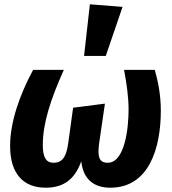

<svg xmlns="http://www.w3.org/2000/svg" viewBox="-20 -856 799 893"><path d="M398 -836 371 -596H472L550 -824ZM192 17C270 17 326 -16 358 -106C367 -20 419 17 493 17C674 17 728 -169 728 -341C728 -415 715 -478 700 -531H557C569 -467 578 -406 578 -345C578 -265 562 -99 481 -99C437 -99 434 -133 441 -189L468 -374L320 -355L297 -188C287 -114 261 -99 228 -99C197 -99 179 -121 179 -181C179 -281 214 -391 277 -531H134C71 -414 27 -288 27 -177C27 -43 93 17 192 17Z"/></svg>

Font: Fira Sans
Style: Bold Italic
Weight: 700
Italic angle: -8°
Designer: bBox Type GmbH & Carrois Corporate GbR & Edenspiekermann AG
Foundry: bBox Type GmbH & Carrois Corporate GbR & Edenspiekermann AG
Version: Version 4.301;PS 004.301;hotconv 1.0.88;makeotf.lib2.5.64775